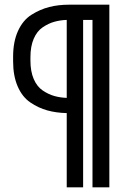

<svg xmlns="http://www.w3.org/2000/svg" viewBox="-20 -800 553 820"><path d="M375 0V-715H335V0H265V-317Q220 -318 182 -328.5Q144 -339 109.5 -362.5Q75 -386 55.5 -431Q36 -476 36 -538V-558Q36 -622 57 -668Q78 -714 114.5 -737Q151 -760 190 -770Q229 -780 275 -780H447V0ZM110 -541Q110 -495 124 -462.5Q138 -430 162.5 -413.5Q187 -397 212 -390Q237 -383 265 -382V-715Q237 -714 212 -707Q187 -700 162.5 -683.5Q138 -667 124 -634.5Q110 -602 110 -556Z"/></svg>

Font: Cooper Hewitt
Style: Book
Weight: 705
Designer: Village Type and Design LLC
Foundry: Cooper Hewitt Smithsonian Design Museum
Version: 1.000; ttfautohint (v1.8.1)